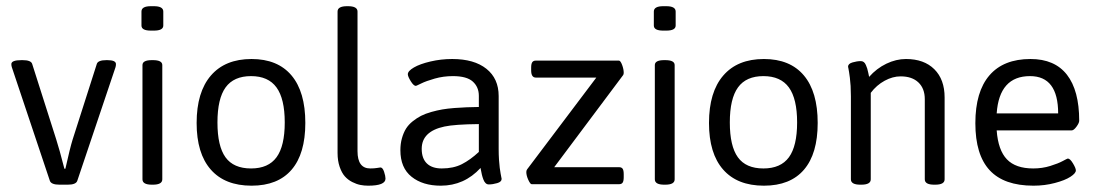

<svg xmlns="http://www.w3.org/2000/svg" viewBox="-20 -589 3505 614"><path d="M170.4 1.6Q143.9 1.6 139.5 -10.7L17.8 -374.2Q16.3 -378.9 16.3 -384.1Q16.3 -396.7 48.8 -396.7H51.9Q78.9 -396.7 82.8 -384.9L159.7 -143.5Q169.6 -113 185.9 -49.5H189.1Q204.1 -116.5 212 -141.9L289.7 -384.9Q293.7 -396.7 320.7 -396.7H323Q350.8 -396.7 350.8 -384.1Q350.8 -378.1 349.2 -373.4L227.1 -10.7Q222.8 1.6 196.6 1.6Z M462.5 -491.1Q432.4 -491.1 432.4 -507.3V-552.1Q432.4 -569.2 462.5 -569.2H472.1Q502.2 -569.2 502.2 -552.1V-507.3Q502.2 -491.1 472.1 -491.1ZM465.7 1.6Q435.6 1.6 435.6 -15.5V-380.9Q435.6 -396.7 465.7 -396.7H468.9Q499 -396.7 499 -380.9V-15.5Q499 1.6 468.9 1.6Z M784.4 4.8Q699.2 4.8 654 -46.8Q608.8 -98.3 608.8 -195.8Q608.8 -294.5 654.4 -347.4Q700 -400.3 784.4 -400.3Q868 -400.3 912.2 -347.8Q956.4 -295.3 956.4 -195.8Q956.4 -97.5 912.6 -46.4Q868.8 4.8 784.4 4.8ZM782.8 -50.3Q838.3 -50.3 864.4 -86.2Q890.6 -122.1 890.6 -197.4Q890.6 -273.1 864.2 -309.4Q837.9 -345.6 782.8 -345.6Q727.7 -345.6 701.5 -309.6Q675.4 -273.5 675.4 -197.4Q675.4 -121.7 701.1 -86Q726.9 -50.3 782.8 -50.3Z M1157.4 4.8Q1144.7 4.8 1132.4 2.4Q1120.1 0 1106.4 -6.9Q1092.7 -13.9 1082.8 -25Q1072.9 -36.1 1066.2 -55.5Q1059.5 -74.9 1059.5 -99.9V-552.1Q1059.5 -569.2 1090 -569.2H1092.7Q1123.3 -569.2 1123.3 -552.1V-105.4Q1123.3 -50.3 1164.1 -50.3Q1176.8 -50.3 1186.1 -51.9Q1195.4 -53.5 1196.6 -53.5Q1203.7 -53.5 1208.3 -39.6Q1212.8 -25.8 1212.8 -17.8Q1212.8 4.8 1157.4 4.8Z M1389.6 4.8Q1331.7 4.8 1296.1 -23.8Q1260.4 -52.3 1260.4 -108.6Q1260.4 -129.6 1265.4 -147Q1270.3 -164.5 1278.4 -177.6Q1286.6 -190.6 1299.8 -201.1Q1313.1 -211.7 1326.6 -218.6Q1340.1 -225.5 1359.1 -230.9Q1378.1 -236.2 1394.4 -239Q1410.6 -241.8 1433 -243.6Q1455.4 -245.3 1472.1 -245.9Q1488.7 -246.5 1511.3 -246.9V-282.6Q1511.3 -310.7 1491.9 -328.2Q1472.5 -345.6 1428.5 -345.6Q1397.9 -345.6 1370.2 -337.7Q1342.4 -329.8 1326.8 -322Q1311.1 -314.3 1309.9 -314.3Q1302.8 -314.3 1293.5 -329.4Q1284.2 -344.4 1284.2 -351.6Q1284.2 -361.9 1303.6 -373.2Q1323 -384.5 1356.7 -392.4Q1390.4 -400.3 1426.1 -400.3Q1496.2 -400.3 1535.5 -369Q1574.7 -337.7 1574.7 -281.8V-112.2Q1574.7 -94.7 1575.7 -78.9Q1576.7 -63 1578.1 -52.5Q1579.5 -42 1580.9 -34.3Q1582.2 -26.6 1583.2 -22Q1584.2 -17.4 1584.2 -17Q1584.2 -7.5 1570 -3.4Q1555.7 0.8 1543 0.8Q1537.1 0.8 1532.7 -3.6Q1528.3 -7.9 1525.6 -15.5Q1522.8 -23 1521 -30.5Q1519.2 -38 1517.6 -47.2Q1517.2 -50.3 1516.8 -51.9Q1464.5 4.8 1389.6 4.8ZM1392.8 -50.3Q1430 -50.3 1457 -64Q1483.9 -77.7 1511.3 -103.1V-192.2Q1433.6 -191.4 1401.1 -184.3Q1328.6 -168.8 1328.6 -113Q1328.6 -82.4 1345 -66.4Q1361.5 -50.3 1392.8 -50.3Z M1680.1 0Q1675.8 0 1669.4 -13.9Q1663.1 -27.7 1663.1 -38.8Q1663.1 -43.6 1665.5 -47.2L1887 -340.9H1693.6Q1678.6 -340.9 1678.6 -363.9V-372.6Q1678.6 -384.9 1682.1 -390Q1685.7 -395.2 1693.6 -395.2H1959.2Q1964.3 -395.2 1969.5 -381.3Q1974.6 -367.4 1974.6 -356.3Q1974.6 -352.4 1973 -349.2L1752.3 -54.3H1960Q1967.9 -54.3 1971.3 -49.1Q1974.6 -44 1974.6 -31.7V-22.6Q1974.6 -10.3 1971.3 -5.2Q1967.9 0 1960 0Z M2101.1 -491.1Q2070.9 -491.1 2070.9 -507.3V-552.1Q2070.9 -569.2 2101.1 -569.2H2110.6Q2140.7 -569.2 2140.7 -552.1V-507.3Q2140.7 -491.1 2110.6 -491.1ZM2104.2 1.6Q2074.1 1.6 2074.1 -15.5V-380.9Q2074.1 -396.7 2104.2 -396.7H2107.4Q2137.5 -396.7 2137.5 -380.9V-15.5Q2137.5 1.6 2107.4 1.6Z M2422.9 4.8Q2337.7 4.8 2292.5 -46.8Q2247.3 -98.3 2247.3 -195.8Q2247.3 -294.5 2292.9 -347.4Q2338.5 -400.3 2422.9 -400.3Q2506.5 -400.3 2550.7 -347.8Q2594.9 -295.3 2594.9 -195.8Q2594.9 -97.5 2551.1 -46.4Q2507.3 4.8 2422.9 4.8ZM2421.3 -50.3Q2476.8 -50.3 2503 -86.2Q2529.1 -122.1 2529.1 -197.4Q2529.1 -273.1 2502.8 -309.4Q2476.4 -345.6 2421.3 -345.6Q2366.2 -345.6 2340.1 -309.6Q2313.9 -273.5 2313.9 -197.4Q2313.9 -121.7 2339.7 -86Q2365.4 -50.3 2421.3 -50.3Z M2731.3 1.6Q2701.1 1.6 2701.1 -15.5V-281Q2701.1 -298.5 2700.2 -314.1Q2699.2 -329.8 2697.8 -340.3Q2696.4 -350.8 2695.2 -358.7Q2694 -366.6 2693 -371Q2692 -375.3 2692 -375.7Q2692 -385.3 2706.3 -389.4Q2720.6 -393.6 2732.9 -393.6Q2738 -393.6 2742.2 -390.6Q2746.3 -387.6 2749.1 -380.9Q2751.9 -374.2 2753.3 -369.8Q2754.7 -365.4 2756.8 -355.5Q2759 -345.6 2759.4 -343.2Q2783.2 -370.2 2814.5 -385.3Q2845.8 -400.3 2877.1 -400.3Q2935 -400.3 2967.9 -367.6Q3000.8 -334.9 3000.8 -277.4V-15.5Q3000.8 1.6 2970.7 1.6H2967.5Q2937.4 1.6 2937.4 -15.5V-271.9Q2937.4 -306 2917 -325.4Q2896.6 -344.8 2860.1 -344.8Q2834.7 -344.8 2809 -330.8Q2783.2 -316.7 2764.6 -292.1V-15.5Q2764.6 1.6 2734.4 1.6Z M3285 4.8Q3190.6 4.8 3144.9 -44.6Q3099.1 -93.9 3099.1 -195Q3099.1 -295.7 3144.1 -348Q3189.1 -400.3 3275.5 -400.3Q3352.8 -400.3 3392 -350Q3431.2 -299.6 3431.2 -202.9Q3431.2 -195.8 3422.5 -183.9Q3413.8 -172 3407.1 -172H3167.3Q3172 -108.6 3200 -79.5Q3227.9 -50.3 3284.2 -50.3Q3313.1 -50.3 3338.7 -58.3Q3364.2 -66.2 3378.7 -74.1Q3393.2 -82 3394.8 -82Q3401.9 -82 3411.2 -66.6Q3420.5 -51.1 3420.5 -44Q3420.5 -34.9 3403.1 -23.6Q3385.7 -12.3 3353.3 -3.8Q3321 4.8 3285 4.8ZM3167.3 -226.3H3363.9Q3363.9 -345.6 3273.9 -345.6Q3175.6 -345.6 3167.3 -226.3Z"/></svg>

Font: Jaldi
Style: Regular
Weight: 400
Designer: Pablo Cosgaya and Nicolas Silva
Foundry: Omnibus-Type
Version: Version 1.001;PS 001.001;hotconv 1.0.70;makeotf.lib2.5.58329